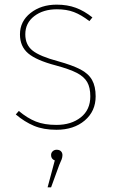

<svg xmlns="http://www.w3.org/2000/svg" viewBox="-20 -549 490 827"><path d="M378 -474 365 -458Q330 -485 298.5 -497Q267 -509 225 -509Q166 -509 127.5 -479.5Q89 -450 89 -401Q89 -356 120.5 -331Q152 -306 231 -285Q292 -268 326.5 -250Q361 -232 376.5 -204.5Q392 -177 392 -134Q392 -70 345 -30Q298 10 223 10Q167 10 126.5 -7Q86 -24 48 -56L61 -71Q98 -40 134.5 -25.5Q171 -11 223 -11Q287 -11 328 -43.5Q369 -76 369 -134Q369 -172 355.5 -195.5Q342 -219 311 -235Q280 -251 221 -267Q137 -289 101.5 -319Q66 -349 66 -401Q66 -457 111.5 -493Q157 -529 224 -529Q270 -529 306.5 -515.5Q343 -502 378 -474ZM249 119Q249 128 245.5 137.5Q242 147 235 162L200 258H185L216 142Q200 136 200 119Q200 109 207 102.5Q214 96 224 96Q236 96 242.5 102.5Q249 109 249 119Z"/></svg>

Font: Fira Sans Thin
Style: Regular
Weight: 100
Designer: bBox Type GmbH & Carrois Corporate GbR & Edenspiekermann AG
Foundry: bBox Type GmbH & Carrois Corporate GbR & Edenspiekermann AG
Version: Version 4.301